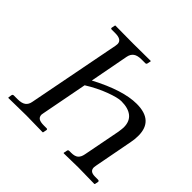

<svg xmlns="http://www.w3.org/2000/svg" viewBox="-161 -812 979 979"><g transform="rotate(45 329.0 -322.5)"><path d="M249 -319.8 201.2 -70.8Q199.2 -61 199.2 -59.1Q199.2 -42.5 210.4 -35.2Q221.7 -27.8 247.1 -27.8H266.1Q274.4 -27.8 272.9 -20L269 -1L267.1 1Q188 -1 147.9 -1L20 1L18.1 -1L21 -20Q22.5 -27.8 30.8 -27.8H57.1Q86.9 -27.8 101.6 -38.6Q116.2 -49.3 120.1 -70.8L217.8 -574.2Q219.2 -581.5 219.2 -586.9Q219.2 -618.2 171.9 -618.2H146Q137.7 -618.2 139.2 -626L143.1 -645L145 -646Q231 -645 271 -645L398.9 -646L400.9 -645L397 -626Q395.5 -618.2 388.2 -618.2H361.8Q332 -618.2 317.1 -607.2Q302.2 -596.2 297.9 -574.2L257.8 -362.8Q405.3 -440.9 503.9 -440.9Q625 -440.9 625 -332Q625 -304.7 620.1 -282.2L580.1 -71.8Q578.1 -60.1 578.1 -57.1Q578.1 -42.5 587.2 -35.2Q596.2 -27.8 617.2 -27.8H637.2Q646 -27.8 646 -20L642.1 -1L639.2 1Q564.9 -1 522.9 -1L418.9 1L417 -1L420.9 -20Q422.4 -27.8 430.2 -27.8H443.8Q469.7 -27.8 482.2 -38.3Q494.6 -48.8 499 -71.8L538.1 -273.9Q542 -300.3 542 -309.1Q542 -352.1 515.4 -373.5Q488.8 -395 439 -395Q413.1 -395 358.9 -374.8Q304.7 -354.5 249 -319.8Z"/></g></svg>

Font: Common Serif SemiBold
Style: Italic
Weight: 600
Italic angle: -12°
Designer: Philipp H. Poll, Khaled Hosny
Foundry: Stefan Peev, Context Ltd.
Version: Version 1.026